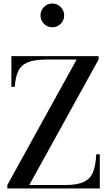

<svg xmlns="http://www.w3.org/2000/svg" viewBox="-20 -1068 630 1088"><path d="M21.5 0V-19.5L414 -730.5H241.5Q173.5 -730.5 136 -714.2Q98.5 -698 82.8 -663.8Q67 -629.5 64 -576H44.5V-750H538.5V-730.5L146 -19.5H348.5Q417 -19.5 454.2 -36.8Q491.5 -54 507 -92.2Q522.5 -130.5 525.5 -194H545.5V0ZM276.5 -913.5Q248.5 -913.5 229 -933.2Q209.5 -953 209.5 -981Q209.5 -1008.5 229 -1028.2Q248.5 -1048 276.5 -1048Q304 -1048 323.8 -1028.2Q343.5 -1008.5 343.5 -981Q343.5 -953 323.8 -933.2Q304 -913.5 276.5 -913.5Z"/></svg>

Font: Bodoni Moda 11pt Medium
Style: Regular
Weight: 500
Designer: Owen Earl
Foundry: indestructible type
Version: Version 2.004